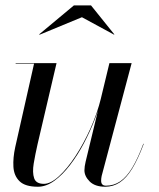

<svg xmlns="http://www.w3.org/2000/svg" viewBox="-20 -700 606 730"><path d="M124 10Q76 10 54.5 -10.8Q33 -31.5 31 -65.8Q29 -100 38 -141L109.5 -458H39.5V-460H195L123 -152.5Q114 -113 108.2 -78.5Q102.5 -44 109.8 -22.5Q117 -1 147 -1Q172.5 -1 204 -29.8Q235.5 -58.5 266.8 -106.2Q298 -154 324 -211.8Q350 -269.5 364 -327H366Q357.5 -290 340 -245Q322.5 -200 298.8 -155Q275 -110 246.5 -72.8Q218 -35.5 186.8 -12.8Q155.5 10 124 10ZM380 10Q341 10 321 -10Q301 -30 301 -52.5Q301 -58.5 302.2 -67.8Q303.5 -77 305.5 -85L396 -460H480.5L366.5 -31Q365.5 -26.5 365 -21.8Q364.5 -17 364.5 -13Q364.5 6 383 6Q412.5 6 436.8 -10.2Q461 -26.5 482.5 -61.8Q504 -97 525 -153.5L526.5 -153Q505 -95.5 483 -59.5Q461 -23.5 436 -6.8Q411 10 380 10ZM130.5 -568 129 -569.5 261 -679.5H326L414.5 -569.5L414 -568L291.5 -634.5Z"/></svg>

Font: Bodoni Moda 96pt
Style: Italic
Weight: 400
Italic angle: -13°
Version: Version 2.004